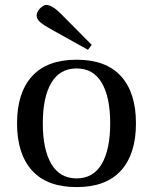

<svg xmlns="http://www.w3.org/2000/svg" viewBox="-20 -743 617 775"><path d="M127.9 -680.2Q127.9 -694.8 141.6 -709Q155.3 -723.1 167 -723.1Q191.4 -723.1 231 -682.1L350.1 -562L335 -542L184.1 -626Q157.2 -640.6 142.6 -653.3Q127.9 -666 127.9 -680.2ZM109.4 -54.7Q48.8 -121.6 48.8 -245.1Q48.8 -368.7 109.4 -435.3Q169.9 -502 289.1 -502Q408.2 -502 468.5 -435.3Q528.8 -368.7 528.8 -245.1Q528.8 -121.6 468.5 -54.7Q408.2 12.2 289.1 12.2Q169.9 12.2 109.4 -54.7ZM187.3 -408.9Q152.8 -351.1 152.8 -245.1Q152.8 -139.2 187.3 -81.1Q221.7 -22.9 289.1 -22.9Q356.4 -22.9 390.6 -81.1Q424.8 -139.2 424.8 -245.1Q424.8 -351.1 390.6 -408.9Q356.4 -466.8 289.1 -466.8Q221.7 -466.8 187.3 -408.9Z"/></svg>

Font: Heuristica
Style: Regular
Weight: 400
Version: Version 1.0.2